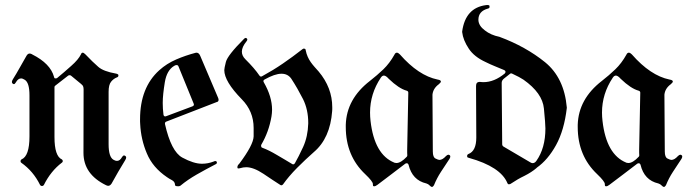

<svg xmlns="http://www.w3.org/2000/svg" viewBox="-20 -714 2732 757"><path d="M194.8 -175.8V-174.8V-174.3V-173.8Q194.8 -98.1 224.1 -85.4Q227.5 -83 227.5 -78.9Q227.5 -74.7 224.1 -72.8Q180.2 -39.6 152.8 15.6Q149.9 19.5 145.5 19.5Q141.1 19.5 138.2 15.6Q111.3 -39.1 64 -72.3Q61 -74.2 61 -78.6Q61 -83 64.5 -85.4Q96.2 -98.1 96.2 -176.3V-338.4Q96.2 -388.2 77.6 -399.4Q69.3 -404.8 63 -404.8Q51.3 -404.8 42.5 -389.2Q38.6 -382.3 34.7 -382.3Q32.7 -382.3 29.8 -384.5Q26.9 -386.7 26.9 -391.1Q26.9 -395 30.8 -401.4Q44.9 -423.8 57.9 -447.3Q70.8 -470.7 84.5 -494.1Q89.8 -502.9 96.7 -502.9Q101.6 -502.9 106.4 -500L106.9 -499.5Q178.7 -463.4 192.9 -411.1Q193.8 -405.8 196.3 -405.3Q198.7 -404.8 199.7 -404.8Q203.1 -404.8 205.6 -406.7Q219.2 -418 232.9 -429.7Q246.6 -441.4 260.7 -454.1Q289.1 -479 299.3 -500Q301.3 -506.3 306.2 -506.3Q310.1 -506.3 316.9 -499.5Q346.2 -468.8 367.2 -450.7Q387.2 -432.6 437.5 -423.8Q441.9 -422.9 443.8 -421.6Q445.8 -420.4 446.8 -418.9Q447.3 -417.5 446.8 -416Q446.8 -410.6 440.4 -408.7Q427.7 -403.8 418 -391.8Q408.2 -379.9 408.2 -352.1V-145.5Q408.2 -95.7 426.8 -84.5Q434.6 -79.6 440.9 -79.6Q453.1 -79.6 461.4 -95.2Q465.3 -101.1 469.2 -101.1Q471.2 -101.1 474.4 -98.9Q477.5 -96.7 477.5 -92.8Q477.5 -88.9 473.6 -82.5Q459 -59.1 446 -36.4Q433.1 -13.7 419.9 9.8Q414.1 18.6 406.7 18.6Q402.8 18.6 397.9 16.1Q309.1 -27.3 309.1 -111.3L309.6 -361.3Q309.6 -376 302.2 -380.4H301.8V-381.3L260.3 -415.5Q257.8 -417.5 254.4 -417.5Q252 -417.5 249 -416L198.2 -376.5Q194.8 -374.5 194.8 -370.6Z M669.9 13.7Q669.4 2.4 657.7 -3.9Q647 -9.3 638.2 -15.6Q582 -53.7 559.1 -108.9Q535.6 -164.1 532.7 -225.1Q532.2 -230 532.2 -234.4Q532.2 -238.8 532.2 -243.7Q532.2 -368.7 607.9 -437Q637.2 -463.4 674.6 -479.5Q711.9 -495.6 751.5 -505.9Q752.9 -506.3 754.9 -506.3Q764.2 -506.3 769.5 -493.7L839.8 -328.6Q841.8 -324.2 841.8 -320.3Q841.8 -314.5 836.4 -312H835.4L635.3 -234.4Q630.4 -232.4 630.4 -227.1V-226.1V-225.6V-225.1Q654.8 -116.7 698.7 -92.8Q743.7 -68.4 776.4 -68.4Q799.8 -68.4 822.3 -77.1Q826.2 -79.1 829.1 -79.1Q833 -79.1 834.2 -76.4Q835.4 -73.7 835.4 -72.3Q835.4 -69.3 831.1 -66.9Q791.5 -46.4 755.6 -25.9Q719.7 -5.4 691.4 18.1Q687.5 20.5 682.6 20.5Q680.7 20.5 675.3 19.8Q669.9 19 669.9 13.7ZM624.5 -262.2Q625 -258.3 627.2 -256.6Q629.4 -254.9 631.3 -254.9Q632.3 -254.9 635.3 -255.9L739.3 -294.9Q744.6 -297.4 744.6 -301.3Q744.6 -302.2 743.7 -305.2L684.1 -451.2Q682.1 -457.5 676.3 -457.5Q671.4 -457.5 666.5 -454.1Q637.7 -437 629.9 -390.1Q626 -366.2 623.8 -345.7Q621.6 -325.2 621.6 -308.1Q621.6 -285.2 624.5 -262.2Z M926.3 -50.8Q922.4 -49.8 920.9 -49.8Q916.5 -49.8 916.3 -52.2Q916 -54.7 916 -55.2Q916 -62 923.3 -68.4Q979 -142.6 980 -176.3V-209.5Q980 -275.4 933.1 -322.8Q864.3 -393.1 864.3 -437.5Q864.3 -444.8 870.6 -469.7Q877.4 -496.1 941.4 -560.1Q945.3 -564.5 948.7 -564.5Q950.7 -564.5 952.9 -562.5Q955.1 -560.5 955.1 -558.1Q955.1 -555.2 952.1 -551.3Q933.6 -528.8 933.6 -510.3Q933.6 -494.1 947.3 -480.5Q983.4 -444.8 1002.9 -416Q1005.4 -412.1 1008.8 -412.1Q1011.7 -412.1 1013.7 -413.6Q1056.6 -437 1095.5 -463.6Q1134.3 -490.2 1172.4 -520Q1175.8 -522.5 1178.2 -522.5Q1179.2 -522.5 1182.1 -521.5Q1185.1 -520.5 1185.5 -515.1Q1188 -502 1193.1 -490.5Q1198.2 -479 1205.1 -469.2Q1211.9 -459.5 1220.2 -450.2Q1228.5 -440.9 1236.3 -432.1Q1290 -368.2 1290 -291Q1290 -287.1 1290 -283.4Q1290 -279.8 1289.6 -275.9Q1281.7 -168.9 1217.3 -114.3Q1201.2 -100.1 1184.8 -84.7Q1168.5 -69.3 1151.4 -52.2Q1118.2 -18.6 1095.7 13.2Q1092.3 16.6 1089.4 16.6Q1087.4 16.6 1085 15.1Q1071.3 6.3 1054.7 -4.6Q1038.1 -15.6 1018.6 -28.8Q979.5 -54.7 950.7 -54.7Q939 -54.7 926.3 -50.8ZM1014.6 -131.3Q1027.8 -126.5 1042 -119.4Q1056.2 -112.3 1071.8 -103Q1088.9 -93.3 1103.8 -84.2Q1118.7 -75.2 1131.8 -67.4Q1134.3 -65.9 1136.2 -65.9Q1139.6 -65.9 1142.6 -70.3Q1149.4 -82.5 1157.7 -98.4Q1166 -114.3 1175.3 -134.8Q1193.8 -175.8 1195.3 -227.1V-228.5V-229V-229.5Q1195.3 -281.7 1174.8 -323.2Q1164.1 -344.2 1152.6 -364.3Q1141.1 -384.3 1128.4 -403.8Q1114.7 -423.3 1089.8 -423.3Q1063.5 -423.3 1022.9 -400.4Q1018.6 -398.4 1018.6 -394.5Q1018.6 -392.1 1020 -389.6Q1052.7 -333 1052.7 -281.2Q1052.7 -274.4 1052 -267.8Q1051.3 -261.2 1050.3 -254.4Q1040 -194.3 1010.3 -143.6Q1009.3 -141.6 1009.3 -140.1Q1009.3 -138.7 1010 -135.5Q1010.7 -132.3 1014.6 -131.3Z M1578.1 -68.8Q1553.2 -49.8 1523.4 -27.1Q1493.7 -4.4 1468.3 14.6Q1460.4 20.5 1455.6 20.5Q1455.1 20.5 1452.6 20Q1450.2 19.5 1450.2 14.2V13.2V12.7V12.2V11.7Q1450.2 1.5 1419.9 -27.3Q1343.3 -99.6 1343.3 -213.4V-217.3V-217.8V-218.8V-219.2V-220.2V-220.7V-221.2V-221.7Q1346.2 -323.7 1438.5 -395Q1466.8 -417 1491.5 -440.7Q1516.1 -464.4 1535.2 -498.5Q1538.6 -506.3 1544.9 -506.3Q1549.8 -506.3 1556.6 -499.5Q1629.9 -416 1705.1 -400.4Q1718.3 -398.4 1718.3 -392.6Q1718.3 -388.7 1710 -381.8Q1687.5 -365.2 1685.1 -340.8V-339.8L1686.5 -116.7Q1686.5 -93.8 1697.3 -88.9Q1708 -83.5 1712.4 -83.5Q1724.6 -83.5 1738.3 -98.6Q1743.7 -104 1747.6 -104Q1750 -104 1752.7 -102.3Q1755.4 -100.6 1755.4 -96.7Q1755.4 -93.3 1752.4 -87.9Q1734.9 -61.5 1718.5 -36.4Q1702.1 -11.2 1690.9 16.6L1690.4 17.1Q1687 22.9 1683.1 22.9Q1679.2 22.9 1673.8 17.1Q1668.9 11.7 1661.1 9.3Q1605.5 -3.4 1590.8 -64.5Q1590.3 -66.9 1585.9 -70.3H1585H1584.5H1584Q1581.1 -70.3 1578.1 -68.8ZM1583.5 -356.4Q1552.7 -364.7 1512.7 -403.3Q1501.5 -416 1493.7 -416Q1486.8 -416 1481.4 -407.7Q1439 -344.2 1439 -270Q1439 -261.7 1439.5 -253.7Q1439.9 -245.6 1440.9 -237.3Q1456.1 -104.5 1534.7 -72.8Q1535.2 -72.8 1535.6 -72.3Q1540.5 -71.3 1543 -71.3Q1560.5 -71.3 1584 -96.2Q1585.9 -98.6 1585.9 -101.6Q1585.4 -105.5 1585.4 -111.1Q1585.4 -116.7 1585.4 -124.5L1589.8 -348.6Q1589.8 -354.5 1583.5 -356.4Z M1903.8 -680.2Q1866.2 -669.9 1866.2 -636.2V-635.7V-635.3V-634.8Q1867.2 -612.3 1891.6 -594.2Q1915 -575.7 1949.2 -568.8Q1949.7 -568.8 1950.2 -568.4Q2052.7 -530.3 2128.9 -468.8Q2204.6 -407.2 2214.8 -290V-288.6Q2204.6 -200.7 2172.4 -142.1Q2140.1 -83.5 2096.2 -52.7L2095.7 -51.8Q2075.7 -34.7 2047.4 -20.5Q2033.2 -13.7 2021 -6.6Q2008.8 0.5 1998 7.8Q1991.7 12.7 1986.8 12.7Q1982.4 12.7 1980.5 7.8Q1953.6 -56.6 1829.6 -91.3Q1822.3 -92.8 1822 -95.9Q1821.8 -99.1 1821.8 -99.6Q1821.8 -104.5 1827.1 -106.9Q1857.9 -118.7 1857.9 -171.9L1856.9 -375Q1856.9 -391.1 1871.1 -391.1H1871.6H1872.1H1872.6Q1876 -390.6 1879.4 -390.4Q1882.8 -390.1 1886.2 -390.1Q1928.7 -390.1 1970.2 -424.3Q1973.1 -426.8 1973.1 -431.6Q1972.7 -435.1 1968.3 -437.5Q1949.7 -445.3 1931.2 -452.9Q1912.6 -460.4 1895 -469.2Q1849.1 -490.2 1828.1 -522.5Q1805.7 -556.2 1802.2 -587.4V-589.8Q1814.9 -683.1 1896 -693.8Q1897.9 -694.3 1900.9 -694.3Q1909.2 -694.3 1909.7 -691.2Q1910.2 -688 1910.2 -687Q1910.2 -681.6 1903.8 -680.2ZM1999 -423.8Q1996.1 -424.8 1995.6 -424.8Q1992.7 -424.8 1990.7 -422.9L1967.8 -404.8Q1958 -397.5 1958 -387.2L1960 -146Q1960 -138.7 1965.8 -135.7L2071.3 -73.7Q2075.7 -70.8 2080.1 -70.8Q2088.4 -70.8 2094.7 -79.6Q2130.4 -129.9 2130.4 -207.5Q2130.4 -225.6 2124.5 -286.1Q2118.7 -347.2 2043.9 -399.9Q2030.3 -409.2 1999 -423.8Z M2492.7 -68.8Q2467.8 -49.8 2438 -27.1Q2408.2 -4.4 2382.8 14.6Q2375 20.5 2370.1 20.5Q2369.6 20.5 2367.2 20Q2364.7 19.5 2364.7 14.2V13.2V12.7V12.2V11.7Q2364.7 1.5 2334.5 -27.3Q2257.8 -99.6 2257.8 -213.4V-217.3V-217.8V-218.8V-219.2V-220.2V-220.7V-221.2V-221.7Q2260.7 -323.7 2353 -395Q2381.3 -417 2406 -440.7Q2430.7 -464.4 2449.7 -498.5Q2453.1 -506.3 2459.5 -506.3Q2464.4 -506.3 2471.2 -499.5Q2544.4 -416 2619.6 -400.4Q2632.8 -398.4 2632.8 -392.6Q2632.8 -388.7 2624.5 -381.8Q2602.1 -365.2 2599.6 -340.8V-339.8L2601.1 -116.7Q2601.1 -93.8 2611.8 -88.9Q2622.6 -83.5 2627 -83.5Q2639.2 -83.5 2652.8 -98.6Q2658.2 -104 2662.1 -104Q2664.6 -104 2667.2 -102.3Q2669.9 -100.6 2669.9 -96.7Q2669.9 -93.3 2667 -87.9Q2649.4 -61.5 2633.1 -36.4Q2616.7 -11.2 2605.5 16.6L2605 17.1Q2601.6 22.9 2597.7 22.9Q2593.8 22.9 2588.4 17.1Q2583.5 11.7 2575.7 9.3Q2520 -3.4 2505.4 -64.5Q2504.9 -66.9 2500.5 -70.3H2499.5H2499H2498.5Q2495.6 -70.3 2492.7 -68.8ZM2498 -356.4Q2467.3 -364.7 2427.2 -403.3Q2416 -416 2408.2 -416Q2401.4 -416 2396 -407.7Q2353.5 -344.2 2353.5 -270Q2353.5 -261.7 2354 -253.7Q2354.5 -245.6 2355.5 -237.3Q2370.6 -104.5 2449.2 -72.8Q2449.7 -72.8 2450.2 -72.3Q2455.1 -71.3 2457.5 -71.3Q2475.1 -71.3 2498.5 -96.2Q2500.5 -98.6 2500.5 -101.6Q2500 -105.5 2500 -111.1Q2500 -116.7 2500 -124.5L2504.4 -348.6Q2504.4 -354.5 2498 -356.4Z"/></svg>

Font: UnifrakturMaguntia sl
Style: Regular
Weight: 400
Designer: j. 'mach' wust, based on a font by Peter Wiegel, original typeface by Carl Albert Fahrenwaldt 1901
Version: Version 2010-11-24